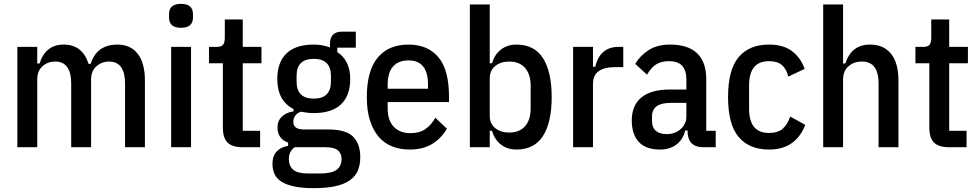

<svg xmlns="http://www.w3.org/2000/svg" viewBox="-20 -763 5069 995"><path d="M70 0V-520H173V-434H185Q216 -532 310 -532Q407 -532 439 -432H450Q466 -483 501 -507.5Q536 -532 589 -532Q656 -532 693.5 -484.5Q731 -437 731 -345V0H628V-331Q628 -386 607.5 -415Q587 -444 545 -444Q507 -444 479.5 -419.5Q452 -395 452 -351V0H349V-331Q349 -386 328.5 -415Q308 -444 266 -444Q227 -444 200 -419.5Q173 -395 173 -351V0Z M918 -619Q856 -619 856 -672V-690Q856 -743 918 -743Q980 -743 980 -690V-672Q980 -619 918 -619ZM867 -520H970V0H867Z M1238 0Q1184 0 1159.5 -24Q1135 -48 1135 -102V-435H1063V-520H1103Q1128 -520 1136.5 -531.5Q1145 -543 1145 -568V-662H1238V-520H1335V-435H1238V-85H1328V0Z M1847 51Q1847 92 1834 122Q1821 152 1792 172Q1763 192 1717.5 202Q1672 212 1606 212Q1547 212 1506 203.5Q1465 195 1439.5 179Q1414 163 1403 139.5Q1392 116 1392 86Q1392 46 1413.5 22.5Q1435 -1 1473 -7V-24Q1445 -34 1431.5 -54Q1418 -74 1418 -102Q1418 -137 1440.5 -158.5Q1463 -180 1501 -186V-198Q1417 -241 1417 -354Q1417 -440 1464.5 -486Q1512 -532 1606 -532Q1652 -532 1690 -517V-534Q1690 -599 1752 -599H1824V-516H1728V-493Q1760 -473 1777.5 -437.5Q1795 -402 1795 -354Q1795 -268 1747.5 -222.5Q1700 -177 1606 -177Q1588 -177 1571.5 -179Q1555 -181 1540 -184Q1520 -178 1510 -163.5Q1500 -149 1500 -132Q1500 -112 1513.5 -102Q1527 -92 1558 -92H1683Q1772 -92 1809.5 -55Q1847 -18 1847 51ZM1750 61Q1750 32 1731 16Q1712 0 1667 0H1507Q1477 21 1477 62Q1477 97 1499.5 116.5Q1522 136 1576 136H1638Q1697 136 1723.5 117.5Q1750 99 1750 61ZM1606 -252Q1695 -252 1695 -340V-370Q1695 -458 1606 -458Q1517 -458 1517 -370V-340Q1517 -252 1606 -252Z M2103 12Q2054 12 2013 -4Q1972 -20 1943 -53.5Q1914 -87 1897.5 -138Q1881 -189 1881 -260Q1881 -331 1896 -382.5Q1911 -434 1939.5 -467Q1968 -500 2007.5 -516Q2047 -532 2097 -532Q2196 -532 2251.5 -467Q2307 -402 2307 -260V-234H1989V-201Q1989 -139 2020.5 -106Q2052 -73 2107 -73Q2154 -73 2184.5 -94Q2215 -115 2236 -153L2296 -96Q2268 -47 2220.5 -17.5Q2173 12 2103 12ZM2097 -450Q2045 -450 2017 -418.5Q1989 -387 1989 -324V-303H2198V-324Q2198 -450 2097 -450Z M2415 -740H2518V-435H2530Q2543 -481 2576.5 -506.5Q2610 -532 2656 -532Q2749 -532 2794 -461.5Q2839 -391 2839 -260Q2839 -129 2794 -58.5Q2749 12 2656 12Q2610 12 2576.5 -13.5Q2543 -39 2530 -85H2518V0H2415ZM2619 -76Q2672 -76 2701 -109Q2730 -142 2730 -202V-318Q2730 -378 2701 -411Q2672 -444 2619 -444Q2575 -444 2546.5 -421Q2518 -398 2518 -358V-162Q2518 -122 2546.5 -99Q2575 -76 2619 -76Z M2950 0V-520H3053V-417H3065Q3076 -467 3106.5 -493.5Q3137 -520 3184 -520H3210V-415H3166Q3111 -415 3082 -394Q3053 -373 3053 -327V0Z M3623 0Q3585 0 3564 -21Q3543 -42 3543 -87H3531Q3520 -40 3485.5 -14Q3451 12 3401 12Q3327 12 3290.5 -27.5Q3254 -67 3254 -139Q3254 -217 3304 -258Q3354 -299 3451 -299H3537V-349Q3537 -399 3515 -422.5Q3493 -446 3445 -446Q3408 -446 3381.5 -430Q3355 -414 3333 -376L3272 -432Q3298 -476 3342.5 -504Q3387 -532 3452 -532Q3546 -532 3593 -486.5Q3640 -441 3640 -353V-85H3689V0ZM3435 -68Q3457 -68 3475.5 -75Q3494 -82 3507.5 -94Q3521 -106 3529 -122.5Q3537 -139 3537 -158V-230H3456Q3359 -230 3359 -160V-136Q3359 -101 3379.5 -84.5Q3400 -68 3435 -68Z M3965 12Q3863 12 3808 -53Q3753 -118 3753 -260Q3753 -402 3808 -467Q3863 -532 3965 -532Q4040 -532 4085 -497.5Q4130 -463 4150 -406L4065 -366Q4056 -405 4032.5 -425.5Q4009 -446 3965 -446Q3862 -446 3862 -321V-199Q3862 -74 3965 -74Q4010 -74 4035.5 -95.5Q4061 -117 4075 -159L4153 -116Q4130 -55 4083.5 -21.5Q4037 12 3965 12Z M4246 -740H4349V-434H4361Q4392 -532 4489 -532Q4559 -532 4597.5 -484.5Q4636 -437 4636 -345V0H4533V-331Q4533 -386 4512 -415Q4491 -444 4446 -444Q4405 -444 4377 -419.5Q4349 -395 4349 -351V0H4246Z M4899 0Q4845 0 4820.5 -24Q4796 -48 4796 -102V-435H4724V-520H4764Q4789 -520 4797.5 -531.5Q4806 -543 4806 -568V-662H4899V-520H4996V-435H4899V-85H4989V0Z"/></svg>

Font: IBM Plex Sans Condensed Medium
Style: Regular
Weight: 500
Width: 3
Designer: Mike Abbink, Paul van der Laan, Pieter van Rosmalen
Foundry: Bold Monday
Version: Version 1.3